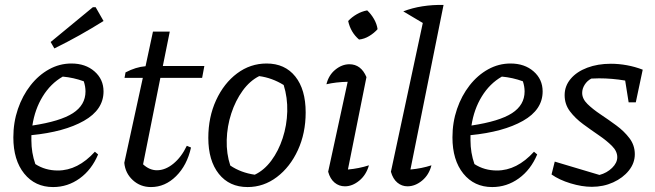

<svg xmlns="http://www.w3.org/2000/svg" viewBox="-20 -748 2651 777"><path d="M195 9Q122 9 78 -45.5Q34 -100 34 -192Q34 -253 52.5 -307Q71 -361 103.5 -402.5Q136 -444 178.5 -467.5Q221 -491 269 -491Q326 -491 362.5 -459Q399 -427 399 -378Q399 -304 319.5 -259Q240 -214 107 -201Q107 -191 107 -180Q107 -130 123 -84Q163 -58 214 -58Q295 -58 364 -134L377 -123Q351 -61 302.5 -26Q254 9 195 9ZM326 -378Q326 -398 319 -419Q278 -434 234 -438Q185 -410 153 -358Q121 -306 111 -240Q224 -257 275 -290Q326 -323 326 -378ZM200 -552 185 -578 356 -719H367L399 -663Q351 -633 302 -605.5Q253 -578 200 -552Z M591 9Q548 9 517.5 -19Q487 -47 483 -89L558 -433H484L488 -455Q530 -477 569 -480L599 -620H667L639 -481H807L798 -433H629L559 -83Q585 -59 615 -59Q649 -59 681.5 -85.5Q714 -112 736 -158L753 -151Q737 -79 692.5 -35Q648 9 591 9Z M982 9Q908 9 865.5 -44.5Q823 -98 823 -190Q823 -274 854.5 -342.5Q886 -411 939.5 -451Q993 -491 1059 -491Q1133 -491 1175 -438.5Q1217 -386 1217 -293Q1217 -209 1185.5 -140.5Q1154 -72 1100.5 -31.5Q1047 9 982 9ZM1011 -41Q1049 -59 1078 -98Q1107 -137 1124 -189Q1141 -241 1142.5 -297Q1144 -353 1128 -404Q1081 -433 1029 -440Q991 -421 962 -381Q933 -341 916 -289Q899 -237 897.5 -181.5Q896 -126 912 -78Q955 -49 1011 -41Z M1473 -79Q1462 -40 1434 -17Q1406 6 1376 6Q1352 6 1334 -9Q1316 -24 1308 -53L1387 -417Q1339 -416 1301 -407Q1310 -444 1337 -466Q1364 -488 1394 -488Q1441 -488 1463 -436L1388 -62Q1433 -66 1473 -79ZM1466 -706Q1482 -691 1493.5 -671Q1505 -651 1508 -630Q1494 -614 1474 -602Q1454 -590 1433 -588Q1399 -617 1389 -663Q1404 -679 1424 -690.5Q1444 -702 1466 -706Z M1726 -79Q1716 -40 1688 -17Q1660 6 1629 6Q1606 6 1588 -9Q1570 -24 1562 -53L1691 -655L1612 -702Q1648 -716 1689.5 -722.5Q1731 -729 1775 -728L1641 -62Q1686 -66 1726 -79Z M1972 9Q1899 9 1855 -45.5Q1811 -100 1811 -192Q1811 -253 1829.5 -307Q1848 -361 1880.5 -402.5Q1913 -444 1955.5 -467.5Q1998 -491 2046 -491Q2103 -491 2139.5 -459Q2176 -427 2176 -378Q2176 -304 2096.5 -259Q2017 -214 1884 -201Q1884 -191 1884 -180Q1884 -130 1900 -84Q1940 -58 1991 -58Q2072 -58 2141 -134L2154 -123Q2128 -61 2079.5 -26Q2031 9 1972 9ZM2103 -378Q2103 -398 2096 -419Q2055 -434 2011 -438Q1962 -410 1930 -358Q1898 -306 1888 -240Q2001 -257 2052 -290Q2103 -323 2103 -378Z M2212 -42 2225 -94 2406 -40Q2436 -48 2457 -68.5Q2478 -89 2478 -112Q2478 -136 2456.5 -157.5Q2435 -179 2403.5 -200.5Q2372 -222 2340 -245.5Q2308 -269 2286.5 -297.5Q2265 -326 2265 -363Q2265 -400 2289.5 -429Q2314 -458 2356.5 -474Q2399 -490 2452 -490Q2484 -490 2517 -484Q2550 -478 2581 -466L2553 -334H2524L2510 -422Q2457 -431 2404 -431Q2387 -431 2373 -430Q2356 -421 2346 -405Q2336 -389 2336 -372Q2336 -348 2357.5 -327Q2379 -306 2410.5 -285Q2442 -264 2474 -240.5Q2506 -217 2527.5 -188.5Q2549 -160 2549 -124Q2549 -88 2525 -58Q2501 -28 2461.5 -10Q2422 8 2375 8Q2335 8 2289 -6Q2243 -20 2212 -42Z"/></svg>

Font: Piazzolla
Style: Italic
Weight: 400
Italic angle: -11.3°
Designer: Juan Pablo del Peral
Foundry: Huerta Tipografica
Version: Version 1.330